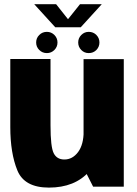

<svg xmlns="http://www.w3.org/2000/svg" viewBox="-20 -870 640 895"><path d="M414 0H557V-594.5H369.5V-87.5ZM215.5 -595H28V-277.5Q28 -156.5 60.8 -76Q93.5 4.5 208 4.5Q329 4.5 395.8 -70.8Q462.5 -146 462.5 -230.5L370 -259.5Q370 -196 344 -161.2Q318 -126.5 280 -126.5Q245 -126.5 230.2 -156Q215.5 -185.5 215.5 -285.5ZM198.5 -622.5Q219 -622.5 233.5 -637Q248 -651.5 248 -672Q248 -692.5 233.5 -707Q219 -721.5 198.5 -721.5Q177.5 -721.5 163 -707Q148.5 -692.5 148.5 -672Q148.5 -651.5 163 -637Q177.5 -622.5 198.5 -622.5ZM393.5 -622.5Q415 -622.5 429.2 -637Q443.5 -651.5 443.5 -672Q443.5 -692.5 429.2 -707Q415 -721.5 393.5 -721.5Q373.5 -721.5 359 -707Q344.5 -692.5 344.5 -672Q344.5 -651.5 358.8 -637Q373 -622.5 393.5 -622.5ZM237.5 -743H356.5L454.5 -850.5H353L297 -780.5L241.5 -850.5H139.5Z"/></svg>

Font: Anybody SemiCondensed ExtraBold
Style: Regular
Weight: 800
Width: 4
Version: Version 1.113;gftools[0.9.25]